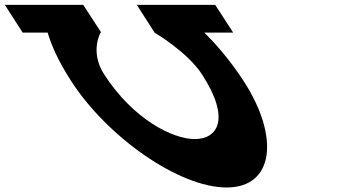

<svg xmlns="http://www.w3.org/2000/svg" viewBox="-447 -792 1499 809"><path d="M404.5 -478C526.9 -289 468.5 -206 374.1 -206C280.6 -206 114.6 -289 -7.8 -478C-69.9 -574 -23.4 -654 -23.4 -654L-25.4 -654.6H-20.4L-96.2 -771.5H-426.6L-351.5 -654.6H-246C-233.1 -609.2 -205.5 -540.5 -146.2 -449C5.3 -215 306.5 -2 507.9 -2C708.5 -2 731.4 -216 580.5 -449C521.3 -540.5 459.9 -609.2 414 -654.6H535.5L459.8 -771.5H129.4L204 -655.3L203.5 -655C203.5 -655 342.3 -574 404.5 -478Z"/></svg>

Font: Hussar
Style: BdOpOblSeven
Weight: 700
Foundry: Cannot Into Space Fonts
Version: Version 2.00